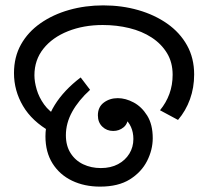

<svg xmlns="http://www.w3.org/2000/svg" viewBox="-20 -686 774 714"><path d="M32 -414Q32 -474 58 -520.5Q84 -567 130.5 -599.5Q177 -632 237 -649Q297 -666 364 -666Q433 -666 494 -648.5Q555 -631 602 -598Q649 -565 675.5 -517.5Q702 -470 702 -409Q702 -360 686.5 -317Q671 -274 642 -240L575 -276Q598 -304 610 -337Q622 -370 622 -408Q622 -454 601 -488.5Q580 -523 544 -546.5Q508 -570 461 -581.5Q414 -593 362 -593Q291 -593 233 -570Q175 -547 141.5 -505Q108 -463 108 -406Q108 -382 116.5 -353Q125 -324 144 -297.5Q163 -271 195 -253L168 -196Q99 -235 65.5 -292Q32 -349 32 -414ZM149 -179Q149 -240 183.5 -295.5Q218 -351 280 -398L315 -352Q272 -313 248.5 -270.5Q225 -228 225 -183Q225 -144 242.5 -116.5Q260 -89 289.5 -75Q319 -61 355 -61Q392 -61 419 -75.5Q446 -90 461 -114.5Q476 -139 476 -169Q476 -194 467 -214Q458 -234 442 -246Q426 -258 404 -258L403 -303Q419 -303 431 -296Q443 -289 449.5 -277.5Q456 -266 456 -251Q456 -226 439.5 -212.5Q423 -199 401 -199Q377 -199 360.5 -215Q344 -231 344 -257Q344 -288 366 -304.5Q388 -321 418 -321Q447 -321 477 -305Q507 -289 527.5 -256Q548 -223 548 -172Q548 -129 527 -87.5Q506 -46 463 -19Q420 8 352 8Q294 8 248 -14Q202 -36 175.5 -78Q149 -120 149 -179Z"/></svg>

Font: hexloriya05
Style: Book
Weight: 400
Designer: Jelle Bosma - Monotype Design Team
Foundry: Monotype Imaging Inc.
Version: Version 2.003